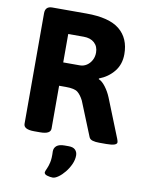

<svg xmlns="http://www.w3.org/2000/svg" viewBox="-100 -769 810 1078"><g transform="rotate(10 305.0 -230.0)"><path d="M129 2Q69 2 69 -30V-660Q69 -700 109 -700H304Q434 -700 493.5 -651Q553 -602 553 -512Q553 -454 520.5 -413.5Q488 -373 436 -353V-349Q455 -342 475 -315.5Q495 -289 508 -257L596 -37Q601 -24 601 -18Q601 2 541 2H500Q478 2 462.5 -2.5Q447 -7 442 -19L363 -214Q348 -244 329.5 -259Q311 -274 262 -274H223V-30Q223 2 163 2ZM223 -407H318Q339 -407 356.5 -418.5Q374 -430 384.5 -449.5Q395 -469 395 -493Q395 -528 372.5 -548.5Q350 -569 311 -569H223ZM277 240Q262 240 245 235Q228 230 228 218Q230 209 236.5 195.5Q243 182 248.5 158.5Q254 135 252 95Q252 75 266.5 63Q281 51 312 51H335Q361 51 373 63.5Q385 76 385 95Q385 120 373.5 145.5Q362 171 344.5 192.5Q327 214 308.5 227Q290 240 277 240Z"/></g></svg>

Font: Asap
Style: Regular
Weight: 400
Designer: Pablo Cosgaya
Foundry: Omnibus-Type
Version: Version 3.001